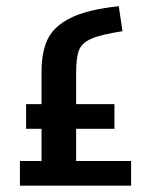

<svg xmlns="http://www.w3.org/2000/svg" viewBox="-20 -587 478 607"><path d="M43 -78.1H111.3V-179.7H62.5V-257.8H111.3V-360.4Q111.3 -422.9 130.9 -463.4Q150.4 -503.9 203.1 -530.3Q255.9 -556.6 355.5 -567.4L367.2 -488.3Q298.8 -477.9 268.6 -464.5Q238.3 -451.2 229.5 -427.9Q220.7 -404.7 220.7 -356.4V-257.8H341.8V-179.7H220.7V-78.1H394.5V0H43Z"/></svg>

Font: Sudo Var
Style: Regular
Weight: 400
Monospace: yes
Designer: Jens Kutilek
Foundry: Jens Kutilek
Version: Version 0.065;FEAKit 1.0